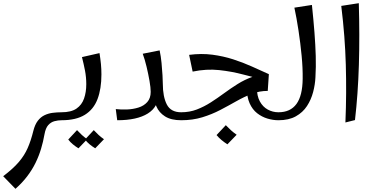

<svg xmlns="http://www.w3.org/2000/svg" viewBox="-100 -754 2353 1204"><path d="M-3 430 -80 351Q-18 304 17.5 262.5Q53 221 73.5 174.5Q94 128 109 67Q119 27 137 3.5Q155 -20 179 -31.5Q203 -43 230.5 -46.5Q258 -50 286 -50L306 -25L286 0Q264 0 241.5 6Q219 12 202.5 30.5Q186 49 179 88Q171 134 157.5 179Q144 224 123 267Q102 310 71 351Q40 392 -3 430Z M286 0V-50Q346 -50 379.5 -73Q413 -96 427 -136Q441 -176 441 -226Q441 -270 433 -311.5Q425 -353 414 -396L524 -421Q530 -383 533 -352Q536 -321 536 -287Q536 -197 511.5 -132.5Q487 -68 432 -34Q377 0 286 0ZM392 176Q374 165 357 151Q340 137 328 121L383 62Q398 78 413 92Q428 106 447 119ZM497 176Q479 165 462 151Q445 137 433 121L488 62Q503 78 518 92Q533 106 552 119Z M635 0 626 -70Q659 -66 696.5 -67.5Q734 -69 768 -79.5Q802 -90 823.5 -114Q845 -138 845 -178Q845 -204 837.5 -247Q830 -290 819 -336Q808 -382 795 -417L901 -438Q909 -401 913 -359Q917 -317 919 -282Q921 -247 921 -229Q921 -148 946 -99Q971 -50 1036 -50L1056 -25L1036 0Q973 0 935 -24Q897 -48 880.5 -87Q864 -126 864 -172L894 -165Q894 -84 826.5 -42Q759 0 635 0Z M1036 0V-50Q1089 -50 1134.5 -67.5Q1180 -85 1222 -112Q1264 -139 1305.5 -169.5Q1347 -200 1390 -227Q1433 -254 1481.5 -271.5Q1530 -289 1586 -289L1579 -184Q1527 -184 1479 -165.5Q1431 -147 1382.5 -119.5Q1334 -92 1281.5 -64.5Q1229 -37 1168.5 -18.5Q1108 0 1036 0ZM1646 0Q1612 0 1577 -10.5Q1542 -21 1512.5 -44Q1483 -67 1465.5 -106Q1448 -145 1448 -202H1511Q1511 -152 1529.5 -118Q1548 -84 1579 -67Q1610 -50 1646 -50L1666 -25ZM1108 -305 1086 -410Q1163 -420 1231.5 -411Q1300 -402 1362 -382Q1424 -362 1479.5 -337Q1535 -312 1586 -289L1568 -252Q1499 -267 1426 -286.5Q1353 -306 1274 -314.5Q1195 -323 1108 -305ZM1326 151Q1307 139 1289 124Q1271 109 1258 93L1316 31Q1332 48 1348 62.5Q1364 77 1384 91Z M1646 0V-50Q1721 -50 1759 -102Q1797 -154 1798 -260Q1799 -326 1791.5 -404.5Q1784 -483 1772 -562Q1760 -641 1746 -706L1856 -723Q1866 -628 1872 -549.5Q1878 -471 1880 -403Q1882 -335 1878 -269Q1876 -224 1863.5 -176.5Q1851 -129 1825 -89Q1799 -49 1755 -24.5Q1711 0 1646 0Z M2066 14Q2070 -81 2070.5 -170Q2071 -259 2068.5 -347.5Q2066 -436 2059 -527.5Q2052 -619 2040 -717L2150 -734Q2156 -531 2150.5 -347.5Q2145 -164 2126 -1Z"/></svg>

Font: Marhey Light Light
Style: Regular
Weight: 300
Version: Version 1.000